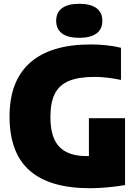

<svg xmlns="http://www.w3.org/2000/svg" viewBox="-20 -985 730 1015"><path d="M641 -360V-6.5Q540.5 10 456 10Q242.5 10 136.5 -83.5Q30.5 -177 30.5 -369Q30.5 -557.5 139.2 -653.8Q248 -750 459 -750Q547.5 -750 619.5 -732.5V-562.5Q542 -578.5 480.5 -578.5Q395.5 -578.5 344.5 -557.2Q293.5 -536 270 -489.8Q246.5 -443.5 246.5 -365.5Q246.5 -258 293.5 -209Q340.5 -160 436 -160H450V-360ZM277 -875Q277 -919 308.2 -942Q339.5 -965 399 -965Q458.5 -965 489.8 -942Q521 -919 521 -875Q521 -831 489.8 -808Q458.5 -785 399 -785Q339.5 -785 308.2 -808Q277 -831 277 -875Z"/></svg>

Font: Encode Sans SemiCondensed Black
Style: Regular
Weight: 900
Width: 4
Designer: Multiple Designers
Foundry: Impallari Type
Version: Version 2.000